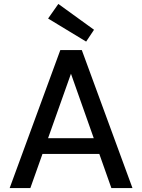

<svg xmlns="http://www.w3.org/2000/svg" viewBox="-20 -954 720 974"><path d="M29 0 286 -700H395L652 0H545L340 -580L134 0ZM145 -173 173 -253H502L530 -173ZM417 -743 224 -860 276 -934 457 -803Z"/></svg>

Font: DM Sans 9pt Medium
Style: Regular
Weight: 500
Version: Version 4.004;gftools[0.9.30]